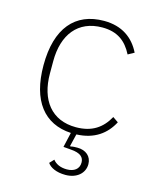

<svg xmlns="http://www.w3.org/2000/svg" viewBox="-110 -596 710 874"><g transform="rotate(15 245.5 -158.5)"><path d="M272 -520C357 -520 412 -479 443 -416L414 -400C385 -457 343 -489 272 -489C157 -489 95 -408 95 -283V-225C95 -100 157 -19 272 -19C348 -19 394 -52 425 -108L451 -90C420 -31 367 9 283 12L269 70L271 72C282 69 293 69 304 69C343 69 371 92 371 129C371 172 335 203 282 203C239 203 209 188 197 169L216 149C229 166 251 177 282 177C315 177 339 161 339 130C339 106 324 88 276 85L241 82L257 12C130 5 57 -86 57 -254C57 -429 136 -520 272 -520Z"/></g></svg>

Font: Plexus Sans ExtraLight
Style: Regular
Weight: 250
Version: Version 2.001;PS 002.001;hotconv 1.0.70;makeotf.lib2.5.58329